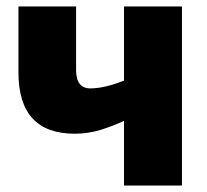

<svg xmlns="http://www.w3.org/2000/svg" viewBox="-20 -573 640 593"><path d="M37 -553V-349Q37 -160 211 -160Q252 -160 291 -172Q330 -184 363 -200V0H542V-553H363V-324Q302 -300 259 -300Q215 -300 215 -357V-553Z"/></svg>

Font: Noto Sans UI SemiCondensed Black
Style: Regular
Weight: 900
Width: 4
Designer: Monotype Design Team
Foundry: Monotype Imaging Inc.
Version: 1.001